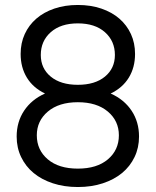

<svg xmlns="http://www.w3.org/2000/svg" viewBox="-20 -736 626 772"><path d="M293 16Q238 16 192.5 1Q147 -14 115 -40.5Q83 -67 65 -104.5Q47 -142 47 -187Q47 -246 77 -291Q107 -336 161 -360Q113 -383 88 -424Q63 -465 63 -519Q63 -563 79.5 -599Q96 -635 126 -661Q156 -687 198.5 -701.5Q241 -716 293 -716Q345 -716 387.5 -701.5Q430 -687 460 -661Q490 -635 506.5 -599Q523 -563 523 -519Q523 -465 498 -424Q473 -383 425 -360Q479 -336 509 -291Q539 -246 539 -187Q539 -142 521 -104.5Q503 -67 471 -40.5Q439 -14 393.5 1Q348 16 293 16ZM293 -58Q370 -58 414 -95.5Q458 -133 458 -192Q458 -250 413.5 -287.5Q369 -325 293 -325Q217 -325 172.5 -287.5Q128 -250 128 -192Q128 -133 172 -95.5Q216 -58 293 -58ZM293 -395Q362 -395 402 -428Q442 -461 442 -515Q442 -571 402 -606.5Q362 -642 293 -642Q224 -642 184 -606.5Q144 -571 144 -515Q144 -461 184 -428Q224 -395 293 -395Z"/></svg>

Font: NT Somic
Style: Regular
Weight: 400
Designer: Ravid Balaliev — lead type designer, mastering
Michael Voronin — secret advisor, marketing
Ivan Kovalenko — best boy
Foundry: NT Type
Version: Version 0.7